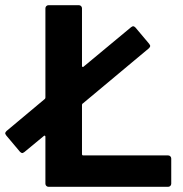

<svg xmlns="http://www.w3.org/2000/svg" viewBox="-39 -720 705 740"><path d="M282 -121H609Q614 -121 617.5 -117.5Q621 -114 621 -109V-12Q621 -7 617.5 -3.5Q614 0 609 0H148Q143 0 139.5 -3.5Q136 -7 136 -12V-193Q136 -196 134 -197Q132 -198 130 -196L55 -134Q49 -130 47 -130Q43 -130 38 -135L-15 -198Q-19 -204 -19 -206Q-19 -210 -14 -215L133 -338Q136 -340 136 -344V-688Q136 -693 139.5 -696.5Q143 -700 148 -700H265Q270 -700 273.5 -696.5Q277 -693 277 -688V-466Q277 -463 279 -462Q281 -461 283 -463L466 -615Q472 -619 474 -619Q478 -619 483 -614L536 -551Q540 -545 540 -543Q540 -539 535 -534L280 -321Q277 -320 277 -315V-126Q277 -121 282 -121Z"/></svg>

Font: Amber EN
Style: Bold
Weight: 700
Designer: Jeremy Tribby
Foundry: Tribby Type
Version: Version 1.408 November 24, 2021